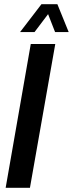

<svg xmlns="http://www.w3.org/2000/svg" viewBox="-20 -897 348 917"><path d="M7 0 127 -687H244L123 0ZM76 -744 178 -877H254L308 -744H243L195 -867H238L145 -744Z"/></svg>

Font: Archivo ExtraCondensed SemiBold
Style: Italic
Weight: 600
Width: 2
Italic angle: -10°
Designer: Hector Gatti
Foundry: Omnibus-Type
Version: Version 2.001